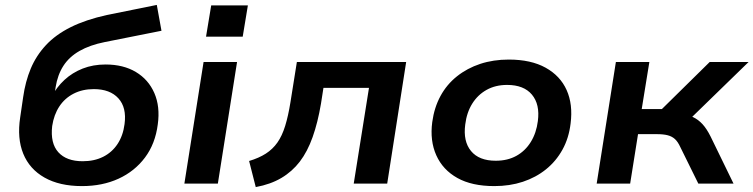

<svg xmlns="http://www.w3.org/2000/svg" viewBox="-20 -746 3061 780"><path d="M313 10Q222 10 161 -24.5Q100 -59 74.5 -121.5Q49 -184 62 -269L74 -351Q83 -415 105 -467.5Q127 -520 166.5 -562.5Q206 -605 267 -635.5Q328 -666 414 -685L617 -726L636 -621L405 -575Q345 -563 303 -539Q261 -515 237.5 -478.5Q214 -442 206 -392L200 -352H189Q210 -392 242 -421.5Q274 -451 316 -467.5Q358 -484 409 -484Q481 -484 532 -453.5Q583 -423 607 -368Q631 -313 621 -241Q611 -162 569 -106Q527 -50 461.5 -20Q396 10 313 10ZM316 -91Q363 -91 399 -109Q435 -127 457.5 -161Q480 -195 486 -242Q495 -309 461 -346.5Q427 -384 361 -384Q315 -384 279 -365.5Q243 -347 221 -313.5Q199 -280 192 -234Q184 -164 217 -127.5Q250 -91 316 -91Z M817 -597 838 -724H987L966 -597ZM729 0 807 -494H943L865 0Z M1019 14 992 -92Q1032 -104 1060 -122Q1088 -140 1107 -167Q1126 -194 1138.5 -234.5Q1151 -275 1160 -331L1186 -494H1630L1553 0H1417L1479 -389H1294L1284 -325Q1271 -248 1250 -189Q1229 -130 1198 -89.5Q1167 -49 1123 -23Q1079 3 1019 14Z M1988 10Q1897 10 1838 -23Q1779 -56 1752.5 -115Q1726 -174 1736 -250Q1744 -309 1769.5 -356Q1795 -403 1836.5 -436Q1878 -469 1931 -486.5Q1984 -504 2047 -504Q2137 -504 2196.5 -471Q2256 -438 2282 -380Q2308 -322 2298 -244Q2291 -185 2265 -138Q2239 -91 2198 -58Q2157 -25 2104 -7.5Q2051 10 1988 10ZM1994 -93Q2042 -93 2078 -113Q2114 -133 2136.5 -169.5Q2159 -206 2165 -254Q2174 -322 2141 -361.5Q2108 -401 2040 -401Q1993 -401 1957 -381Q1921 -361 1898.5 -325Q1876 -289 1870 -240Q1861 -172 1893.5 -132.5Q1926 -93 1994 -93Z M2404 0 2482 -494H2618L2587 -303H2669L2863 -494H3021L2765 -245L2745 -283Q2775 -280 2796 -270Q2817 -260 2834 -241.5Q2851 -223 2867 -191L2960 0H2817L2744 -148Q2734 -170 2722 -181Q2710 -192 2692.5 -196.5Q2675 -201 2649 -201H2572L2540 0Z"/></svg>

Font: Nunito Sans 10pt SemiExpanded
Style: Bold Italic
Weight: 700
Width: 6
Italic angle: -9°
Designer: Vernon Adams
Foundry: Vernon Adams
Version: Version 3.101;gftools[0.9.27]